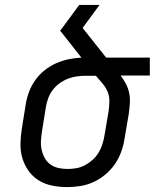

<svg xmlns="http://www.w3.org/2000/svg" viewBox="-20 -755 640 783"><path d="M254 8Q223 8 193 2Q163 -4 138.5 -19Q114 -34 97 -57.5Q80 -81 71.5 -109Q63 -137 63.5 -168Q64 -199 69 -230L85 -330Q89 -355 98.5 -380.5Q108 -406 124 -428.5Q140 -451 162 -468.5Q184 -486 209 -497Q234 -508 260.5 -513.5Q287 -519 312 -520L227 -628H224Q244 -654 263.5 -681Q283 -708 303 -735H386L317 -641L413 -520H591V-447H472Q484 -431 493.5 -413Q503 -395 507 -375Q511 -355 509.5 -333.5Q508 -312 505 -290L488 -190Q484 -163 474.5 -136.5Q465 -110 449 -86.5Q433 -63 410.5 -44Q388 -25 362 -13Q336 -1 308.5 3.5Q281 8 254 8ZM255 -66Q273 -66 291 -69Q309 -72 326 -81Q343 -90 357.5 -103Q372 -116 382 -132.5Q392 -149 397.5 -166.5Q403 -184 406 -202L423 -302Q426 -324 426 -345Q426 -366 417.5 -384Q409 -402 396 -417Q383 -432 371 -446H330Q312 -446 293.5 -443.5Q275 -441 257 -434Q239 -427 222.5 -415Q206 -403 194.5 -387.5Q183 -372 176.5 -354Q170 -336 167 -318L151 -218Q148 -199 147 -180Q146 -161 150 -143.5Q154 -126 162.5 -110.5Q171 -95 185.5 -84.5Q200 -74 218 -70Q236 -66 255 -66Z"/></svg>

Font: Iosevka HT Extended
Style: Italic
Weight: 400
Width: 7
Italic angle: -9°
Monospace: yes
Designer: Belleve Invis
Foundry: Belleve Invis
Version: Version 32.3.0; ttfautohint (v1.8.4)